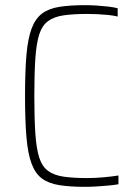

<svg xmlns="http://www.w3.org/2000/svg" viewBox="-20 -716 531 744"><path d="M310 8Q251 8 210 1.5Q169 -5 143 -24Q117 -43 102.5 -81.5Q88 -120 82.5 -184Q77 -248 77 -344Q77 -440 82.5 -503.5Q88 -567 102.5 -605.5Q117 -644 143 -663.5Q169 -683 210 -689.5Q251 -696 310 -696Q332 -696 355 -694.5Q378 -693 399.5 -690.5Q421 -688 436 -684V-652Q419 -656 399 -658Q379 -660 358.5 -661Q338 -662 319 -662Q263 -662 226 -656.5Q189 -651 166 -634Q143 -617 132 -582.5Q121 -548 117 -490Q113 -432 113 -344Q113 -256 117 -198Q121 -140 132 -105.5Q143 -71 166 -54Q189 -37 226 -31.5Q263 -26 319 -26Q348 -26 381.5 -29Q415 -32 439 -36V-2Q422 1 400 3Q378 5 355 6.5Q332 8 310 8Z"/></svg>

Font: Saira Thin SemiCondensed
Style: Regular
Weight: 100
Width: 4
Version: Version 1.101